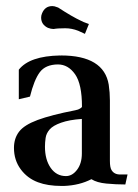

<svg xmlns="http://www.w3.org/2000/svg" viewBox="-20 -612 457 638"><path d="M192.4 5.9H184.6Q138.7 5.9 106.4 -6.3Q70.8 -19.5 48.6 -49.8Q26.4 -80.1 26.4 -120.6Q26.4 -152.3 43.5 -174.6Q60.5 -196.8 105.2 -213.4Q149.9 -230 230 -245.6Q233.9 -246.1 239.3 -248Q251.5 -253.4 252.4 -257.3Q252.4 -332.5 229.5 -365.2Q206.5 -397.9 172.4 -397.9Q131.3 -397.5 112.3 -372.1Q93.3 -346.7 79.6 -291L42.5 -282.2V-380.4Q78.1 -425.8 179.7 -427.7V-427.2L182.6 -427.7Q325.2 -427.7 341.3 -330.6Q345.2 -304.2 345.2 -278.3V-77.1Q345.2 -55.7 350.6 -46.9Q359.4 -32.2 378.9 -32.2H403.8L396.5 1Q365.2 1 333.7 -2Q302.2 -4.9 283.7 -16.6Q244.1 3.9 192.4 5.9ZM199.2 -26.9Q220.2 -26.9 236.1 -47.9Q252 -68.8 252 -102.1V-216.8Q210 -213.9 183.1 -204.3Q156.2 -194.8 145 -181.9Q133.8 -168.9 131.6 -153.8Q129.4 -138.7 129.4 -124.5Q129.4 -81.5 148.4 -54.2Q167.5 -26.9 199.2 -26.9ZM262.2 -499.5 239.7 -509.8Q218.3 -518.1 196.8 -518.1Q170.9 -518.1 158.2 -515.6Q149.4 -515.6 139.2 -519.5Q116.7 -530.3 116.7 -553.7Q116.7 -560.5 119.6 -567.4Q129.4 -591.8 153.8 -591.8Q161.1 -591.8 168.9 -588.4L173.3 -586.9Q220.2 -556.2 250 -542.5Q255.4 -540 258.3 -538.6L275.4 -532.2Z"/></svg>

Font: Quaaykop
Style: Medium
Weight: 500
Designer: Tup Wanders
Foundry: Free font, DO NOT SELL
Version: Version 1.00;July 31, 2023;FontCreator 11.5.0.2430 64-bit